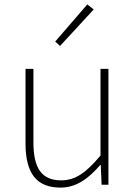

<svg xmlns="http://www.w3.org/2000/svg" viewBox="-20 -840 617 873"><path d="M255 13C328 13 383 -29 436 -90H438L442 0H473V-527H437V-133C372 -55 323 -20 258 -20C169 -20 132 -76 132 -192V-527H96V-188C96 -51 147 13 255 13ZM253 -631 406 -797 377 -820 231 -651Z"/></svg>

Font: Noto Sans T Chinese Thin
Style: Regular
Weight: 100
Designer: Ryoko NISHIZUKA (kana & ideographs); Paul D. Hunt (Latin, Greek & Cyrillic); Wenlong ZHANG (bopomofo); Sandoll Communica
Foundry: Adobe Systems Incorporated
Version: Version 1.000;PS 1;hotconv 1.0.78;makeotf.lib2.5.61930